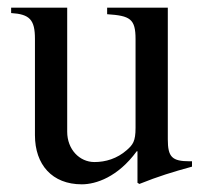

<svg xmlns="http://www.w3.org/2000/svg" viewBox="-20 -470 540 500"><path d="M480 -50H474C428 -50 417 -61 417 -107V-450H259V-433C319 -429 333 -421 333 -368V-137C333 -102 326 -93 310 -79C285 -57 255 -48 226 -48C187 -48 155 -81 155 -127V-450H9V-436C57 -433 71 -419 71 -369V-118C71 -41 116 10 193 10C230 10 287 -9 336 -76H338V6L343 9C393 -11 429 -22 480 -36Z"/></svg>

Font: STIX Math
Style: Regular
Weight: 400
Designer: MicroPress Inc., with final additions and corrections provided by Coen Hoffman, Elsevier (retired)
Version: Version 1.1.0